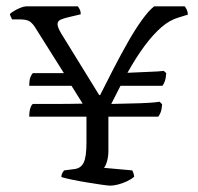

<svg xmlns="http://www.w3.org/2000/svg" viewBox="-20 -584 623 604"><path d="M327 0Q320 0 299.5 -3Q279 -6 254.5 -10Q230 -14 208 -18.5Q186 -23 173 -27Q173 -33 175.5 -38.5Q178 -44 182 -48L213 -52Q234 -54 243 -72Q252 -90 252 -135V-217H72Q72 -235 76 -245.5Q80 -256 84 -257Q113 -257 155.5 -257Q198 -257 240 -258L205 -314H72Q72 -332 76 -342Q80 -352 84 -354H181L91 -497Q83 -510 73.5 -516.5Q64 -523 42 -523H18Q17 -526 14.5 -530.5Q12 -535 11 -540Q15 -544 25 -550Q35 -556 45.5 -560Q56 -564 62 -564H225Q228 -560 231 -554Q234 -548 234 -539L200 -531Q182 -527 171.5 -522.5Q161 -518 161 -508Q161 -498 173 -478L292 -285H295Q315 -325 337.5 -368.5Q360 -412 383 -452.5Q406 -493 427.5 -522.5Q449 -552 465 -564H561Q564 -561 567.5 -553.5Q571 -546 571 -538L542 -529Q514 -521 488 -498.5Q462 -476 435.5 -440.5Q409 -405 381 -355Q418 -357 449 -358Q480 -359 495 -361L503 -354Q502 -338 498.5 -328.5Q495 -319 491 -314H359L330 -257Q361 -258 392 -258.5Q423 -259 447.5 -260.5Q472 -262 482 -264L490 -256Q489 -240 485.5 -231Q482 -222 478 -217H321V-110Q321 -91 316.5 -76Q312 -61 307 -56L396 -48Q398 -45 400 -38.5Q402 -32 402 -28Q393 -20 379 -13.5Q365 -7 351 -3.5Q337 0 327 0Z"/></svg>

Font: Texturina 12pt ExtraLight
Style: Regular
Weight: 250
Designer: Guillermo Torres Carreño
Foundry: Omnibus-Type
Version: Version 1.002